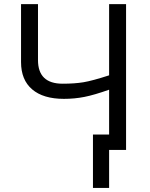

<svg xmlns="http://www.w3.org/2000/svg" viewBox="-20 -734 735 940"><path d="M166 -439.9Q166 -324.2 286.6 -324.2Q345.2 -324.2 388.4 -331.3Q431.6 -338.4 514.2 -365.2V-713.9H597.2V0H514.2V186H435.1V-75.2H514.2V-294.9Q441.4 -269 393.1 -259.5Q344.7 -250 293 -250Q191.9 -250 137.5 -296.4Q83 -342.8 83 -430.2V-713.9H166Z"/></svg>

Font: OpenSans-Regular
Style: Regular
Weight: 400
Foundry: Ascender Corporation
Version: Version 1.10